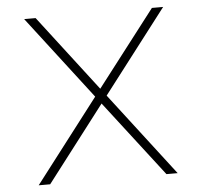

<svg xmlns="http://www.w3.org/2000/svg" viewBox="-51 -749 841 801"><g transform="rotate(-5 370.0 -348.0)"><path d="M346 -348 79 -696H127L370 -379L614 -696H661L394 -348L661 0H614L370 -317L127 0H79Z"/></g></svg>

Font: M Major Mono Display
Style: Regular
Weight: 400
Designer: Emre Parlak
Foundry: Emre Parlak
Version: Version 2.000; ttfautohint (v1.8) -l 8 -r 50 -G 200 -x 14 -D